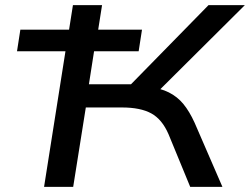

<svg xmlns="http://www.w3.org/2000/svg" viewBox="-20 -725 970 745"><path d="M151 0 234 -526H46L59 -610H248L263 -705H376L361 -610H531L518 -526H345L325 -398H513L453 -362L789 -705H930L575 -352L556 -388Q602 -383 635 -366.5Q668 -350 691.5 -321.5Q715 -293 735 -249L843 0H718L634 -204Q609 -262 567 -285Q525 -308 453 -308H313L264 0Z"/></svg>

Font: Nunito Sans 7pt Expanded Medium
Style: Italic
Weight: 500
Width: 7
Italic angle: -9°
Designer: Vernon Adams
Foundry: Vernon Adams
Version: Version 3.101;gftools[0.9.27]